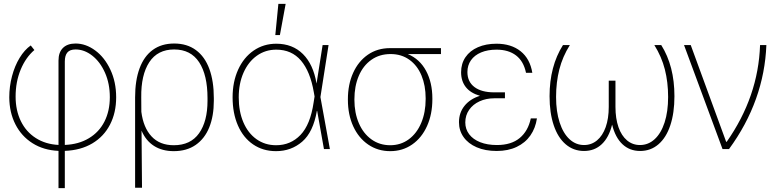

<svg xmlns="http://www.w3.org/2000/svg" viewBox="-20 -760 3973 979"><path d="M365.2 -538.1Q417.5 -538.1 465.3 -502.9Q513.2 -467.8 542.7 -405Q572.3 -342.3 572.3 -263.7Q572.3 -185.5 541 -124.8Q509.8 -64 450.7 -28.8Q391.6 6.3 310.5 9.3V199.2H278.3V9.3Q202.1 5.9 145.8 -29.8Q89.4 -65.4 58.6 -126Q27.8 -186.5 27.3 -263.7Q27.3 -319.3 41.3 -371.8Q55.2 -424.3 80.1 -465.1Q105 -505.9 136.7 -528.3L155.3 -504.9Q111.3 -467.3 85.4 -405Q59.6 -342.8 59.6 -267.6Q59.6 -197.3 86.2 -142.6Q112.8 -87.9 162.4 -56.2Q211.9 -24.4 278.3 -21V-451.2Q278.3 -493.2 301 -515.6Q323.7 -538.1 365.2 -538.1ZM540 -264.6Q540 -333.5 515.4 -389.2Q490.7 -444.8 450.4 -476.3Q410.2 -507.8 365.2 -507.8Q336.4 -507.8 323.5 -492.4Q310.5 -477.1 310.5 -446.3V-21Q381.3 -23.9 433.3 -55.2Q485.4 -86.4 512.7 -140.4Q540 -194.3 540 -264.6Z M868.2 -538.1Q933.6 -538.1 979 -504.6Q1024.4 -471.2 1047.4 -408.7Q1070.3 -346.2 1070.3 -259.8V-246.1Q1070.3 -168.5 1047.1 -110.8Q1023.9 -53.2 978 -21.2Q932.1 10.7 866.2 10.7Q807.1 10.7 765.4 -15.9Q723.6 -42.5 701.7 -93.8L704.1 197.3H668.9V-263.7Q668.9 -350.1 691.7 -411.6Q714.4 -473.1 759 -505.6Q803.7 -538.1 868.2 -538.1ZM700.7 -189.9Q710.9 -109.4 752.7 -64.5Q794.4 -19.5 866.2 -19.5Q951.7 -19.5 994.9 -80.3Q1038.1 -141.1 1038.1 -246.1V-259.8Q1038.1 -377.4 995.4 -442.6Q952.6 -507.8 868.2 -507.8Q783.7 -507.8 741.2 -442.9Q698.7 -377.9 700.2 -263.7Z M1166 -263.7Q1166 -342.8 1194.3 -405Q1222.7 -467.3 1273.4 -502.2Q1324.2 -537.1 1388.7 -537.1Q1471.7 -537.1 1524.7 -484.4Q1577.6 -431.6 1593.8 -335H1594.2L1625 -530.3H1655.3L1613.8 -265.1L1662.1 0H1631.8L1597.2 -194.3H1595.7Q1577.1 -86.4 1521 -37.8Q1464.8 10.7 1387.7 10.7Q1320.8 10.7 1270.5 -23.7Q1220.2 -58.1 1193.1 -120.4Q1166 -182.6 1166 -263.7ZM1387.7 -19.5Q1461.9 -19.5 1512.2 -72Q1562.5 -124.5 1579.1 -237.3L1584 -268.1L1580.1 -290Q1562 -395.5 1514.6 -451.2Q1467.3 -506.8 1388.7 -506.8Q1333 -506.8 1289.6 -475.8Q1246.1 -444.8 1221.7 -389.4Q1197.3 -334 1197.3 -263.7Q1197.3 -191.9 1220.9 -136.5Q1244.6 -81.1 1287.8 -50.3Q1331.1 -19.5 1387.7 -19.5ZM1399.4 -740.2H1436.5L1407.2 -581.1H1383.8Z M1968.8 -514.6H2228.5V-484.4H2059.1Q2120.1 -459 2152.3 -399.2Q2184.6 -339.4 2184.6 -257.8V-253.9Q2184.6 -177.7 2157.5 -117.4Q2130.4 -57.1 2081.5 -23.2Q2032.7 10.7 1969.7 10.7Q1906.7 10.7 1857.7 -22.7Q1808.6 -56.2 1781.2 -115.7Q1753.9 -175.3 1753.9 -251V-253.9Q1753.9 -329.1 1780.5 -388.2Q1807.1 -447.3 1855.7 -481Q1904.3 -514.6 1968.8 -514.6ZM1969.7 -19.5Q2023.4 -19.5 2064.5 -49.8Q2105.5 -80.1 2127.9 -133.5Q2150.4 -187 2150.4 -254.9V-258.8Q2150.4 -323.7 2129.2 -375Q2107.9 -426.3 2067.4 -455.3Q2026.9 -484.4 1971.7 -484.4Q1915 -484.4 1873.3 -454.8Q1831.5 -425.3 1809.3 -372.8Q1787.1 -320.3 1787.1 -253.9V-251Q1787.1 -184.6 1809.8 -131.8Q1832.5 -79.1 1874 -49.3Q1915.5 -19.5 1969.7 -19.5Z M2427.2 -271.5Q2379.4 -285.2 2355.2 -315.9Q2331.1 -346.7 2331.1 -391.6Q2331.1 -435.5 2353.5 -468.5Q2376 -501.5 2417 -519.3Q2458 -537.1 2511.7 -537.1Q2586.4 -537.1 2634.5 -498.8Q2682.6 -460.4 2694.3 -388.7H2662.1Q2649.9 -447.8 2611.3 -477.3Q2572.8 -506.8 2511.7 -506.8Q2466.8 -506.8 2433.1 -492.7Q2399.4 -478.5 2381.3 -452.6Q2363.3 -426.8 2363.3 -392.6Q2363.3 -343.3 2399.2 -316.2Q2435.1 -289.1 2500 -289.1H2554.7V-258.8H2500Q2459 -258.8 2425.3 -243.4Q2391.6 -228 2372.1 -200Q2352.5 -171.9 2352.5 -135.7Q2352.5 -101.6 2372.3 -75.4Q2392.1 -49.3 2428.5 -34.9Q2464.8 -20.5 2513.7 -20.5Q2586.9 -20.5 2629.9 -56.2Q2672.9 -91.8 2686.5 -156.2H2717.8Q2710.4 -106.4 2684.3 -69.1Q2658.2 -31.7 2614.5 -11Q2570.8 9.8 2512.7 9.8Q2454.1 9.8 2410.6 -9Q2367.2 -27.8 2343.8 -61Q2320.3 -94.2 2320.3 -136.7Q2320.3 -185.1 2348.4 -220.2Q2376.5 -255.4 2427.2 -271.5Z M2815.4 -265.6Q2815.4 -191.4 2833.5 -135.7Q2851.6 -80.1 2883.8 -50.3Q2916 -20.5 2958 -20.5Q2995.6 -20.5 3024.2 -44.2Q3052.7 -67.9 3068.4 -111.8Q3084 -155.8 3084 -214.8V-348.6H3118.2V-214.8Q3118.2 -155.8 3133.5 -111.8Q3148.9 -67.9 3177.2 -44.2Q3205.6 -20.5 3243.2 -20.5Q3285.6 -20.5 3318.1 -50.3Q3350.6 -80.1 3368.7 -135.5Q3386.7 -190.9 3386.7 -265.6Q3386.7 -340.8 3370.1 -406Q3353.5 -471.2 3316.4 -530.3H3351.6Q3418.9 -423.3 3418.9 -269.5Q3418.9 -184.1 3397.9 -121.1Q3377 -58.1 3337.4 -24.2Q3297.9 9.8 3244.1 9.8Q3190.4 9.8 3153.8 -24.7Q3117.2 -59.1 3101.1 -124.5Q3085 -59.1 3048.3 -24.7Q3011.7 9.8 2958 9.8Q2904.3 9.8 2864.5 -24.2Q2824.7 -58.1 2803.5 -121.1Q2782.2 -184.1 2782.2 -269.5Q2782.2 -421.9 2850.6 -530.3H2885.7Q2848.6 -471.2 2832 -406Q2815.4 -340.8 2815.4 -265.6Z M3467.8 -530.3H3502L3682.6 -37.1H3685.5Q3846.7 -267.1 3855.5 -530.3H3887.7Q3882.3 -389.2 3834.7 -255.9Q3787.1 -122.6 3697.3 0H3664.1Z"/></svg>

Font: Pretendard JP Thin
Style: Regular
Weight: 100
Designer: Base glyphs from Inter by Rasmus Andersson; Hangeul glyphs from Noto Sans CJK(Source Han Sans) by Jang Soo-young and Kan
Foundry: Kil Hyung-jin
Version: Version 1.309